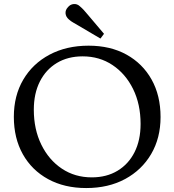

<svg xmlns="http://www.w3.org/2000/svg" viewBox="-20 -941 882 971"><path d="M416 10Q306 10 223.5 -35Q141 -80 95.5 -161Q50 -242 50 -350Q50 -457 97.5 -538Q145 -619 230.5 -664.5Q316 -710 428 -710Q538 -710 619.5 -665Q701 -620 746.5 -539Q792 -458 792 -349Q792 -243 744.5 -162Q697 -81 612.5 -35.5Q528 10 416 10ZM444 -44Q519 -44 574.5 -77.5Q630 -111 660.5 -171.5Q691 -232 691 -314Q691 -414 653 -491Q615 -568 549 -612Q483 -656 398 -656Q323 -656 267.5 -622.5Q212 -589 181.5 -528.5Q151 -468 151 -386Q151 -287 189 -209.5Q227 -132 293 -88Q359 -44 444 -44ZM488 -746 376 -812Q363 -820 351 -826.5Q339 -833 328 -843Q313 -856 311.5 -873Q310 -890 323 -904Q335 -919 352.5 -920.5Q370 -922 383 -910Q395 -900 404 -890Q413 -880 423 -868L506 -770Z"/></svg>

Font: Hedvig Letters Serif
Style: Regular
Weight: 400
Designer: Alexander Örn & Tor Weibull
Foundry: Kanon Foundry
Version: Version 1.000